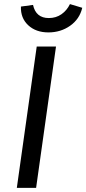

<svg xmlns="http://www.w3.org/2000/svg" viewBox="-20 -916 421 936"><path d="M156 0H62L159 -689H253ZM82 -884 141 -892Q155 -828 218 -828Q253 -828 279.5 -846.5Q306 -865 321 -896L381 -878Q368 -823 322 -790.5Q276 -758 216 -758Q155 -758 117.5 -793Q80 -828 82 -884Z"/></svg>

Font: FiraGO
Style: Italic
Weight: 400
Italic angle: -8°
Designer: bBox Type GmbH
Foundry: bBox Type GmbH
Version: Version 1.001